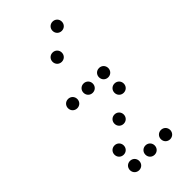

<svg xmlns="http://www.w3.org/2000/svg" viewBox="-238 -838 877 877"><g transform="rotate(-45 200.0 -400.0)"><path d="M300 -720C317 -720 330 -733 330 -750C330 -767 317 -780 300 -780C283 -780 270 -767 270 -750C270 -733 283 -720 300 -720ZM200 -620C217 -620 230 -633 230 -650C230 -667 217 -680 200 -680C183 -680 170 -667 170 -650C170 -633 183 -620 200 -620ZM100 -420C117 -420 130 -433 130 -450C130 -467 117 -480 100 -480C83 -480 70 -467 70 -450C70 -433 83 -420 100 -420ZM200 -420C217 -420 230 -433 230 -450C230 -467 217 -480 200 -480C183 -480 170 -467 170 -450C170 -433 183 -420 200 -420ZM300 -420C317 -420 330 -433 330 -450C330 -467 317 -480 300 -480C283 -480 270 -467 270 -450C270 -433 283 -420 300 -420ZM300 -320C317 -320 330 -333 330 -350C330 -367 317 -380 300 -380C283 -380 270 -367 270 -350C270 -333 283 -320 300 -320ZM200 -220C217 -220 230 -233 230 -250C230 -267 217 -280 200 -280C183 -280 170 -267 170 -250C170 -233 183 -220 200 -220ZM100 -120C117 -120 130 -133 130 -150C130 -167 117 -180 100 -180C83 -180 70 -167 70 -150C70 -133 83 -120 100 -120ZM100 -20C117 -20 130 -33 130 -50C130 -67 117 -80 100 -80C83 -80 70 -67 70 -50C70 -33 83 -20 100 -20ZM200 -20C217 -20 230 -33 230 -50C230 -67 217 -80 200 -80C183 -80 170 -67 170 -50C170 -33 183 -20 200 -20ZM300 -20C317 -20 330 -33 330 -50C330 -67 317 -80 300 -80C283 -80 270 -67 270 -50C270 -33 283 -20 300 -20Z"/></g></svg>

Font: TINY 5x3 60
Style: Regular
Weight: 150
Designer: Jack Halten Fahnestock
Foundry: Velvetyne Type Foundry
Version: Version 1.002;hotconv 1.0.109;makeotfexe 2.5.65596